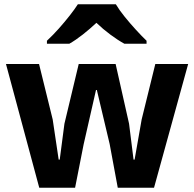

<svg xmlns="http://www.w3.org/2000/svg" viewBox="-20 -880 910 900"><path d="M164 0 8 -580H163L227 -320L255 -132H260L282 -300L349 -580H522L585 -300L606 -132H611L644 -320L708 -580H862L702 0H532L494 -205L434 -458H430L372 -203L332 0ZM200 -675V-689Q229 -716 256.5 -747Q284 -778 307.5 -808Q331 -838 345 -860H523Q539 -833 564.5 -801.5Q590 -770 617.5 -740Q645 -710 667 -689V-675H563Q532 -692 497 -718Q462 -744 432 -773Q401 -744 368 -718Q335 -692 305 -675Z"/></svg>

Font: Menbere
Style: Regular
Weight: 400
Designer: Aleme Tadesse
Foundry: Sorkin Type Co
Version: Version 1.000